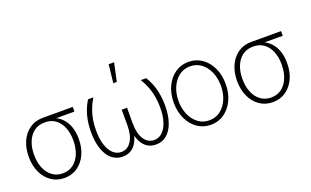

<svg xmlns="http://www.w3.org/2000/svg" viewBox="-84 -1188 2629 1622"><g transform="rotate(-20 1230.5 -377.0)"><path d="M47.4 -258.3V-262.2Q47.9 -338.9 75.2 -399.2Q102.5 -459.5 152.8 -494.6Q203.1 -529.8 272 -529.8Q284.7 -527.3 295.4 -522.5Q306.2 -517.6 318.1 -511.5Q330.1 -505.4 348.1 -499.5Q396.5 -484.4 429.7 -450.4Q462.9 -416.5 480 -368.4Q497.1 -320.3 496.6 -261.2V-256.3Q497.1 -181.2 469 -120.4Q440.9 -59.6 390.6 -24.4Q340.3 10.7 272.5 11.2Q205.1 10.7 154.5 -24.2Q104 -59.1 75.9 -119.9Q47.9 -180.7 47.4 -258.3ZM95.7 -262.2V-258.3Q95.7 -193.4 116.9 -141.8Q138.2 -90.3 178 -60.5Q217.8 -30.8 272.5 -30.8Q327.1 -30.8 366.7 -60.5Q406.2 -90.3 427.7 -142.8Q449.2 -195.3 449.2 -261.2V-266.1Q449.2 -329.1 429 -379.4Q408.7 -429.7 369.4 -459Q330.1 -488.3 273.9 -487.8Q216.8 -488.3 177 -458.7Q137.2 -429.2 116.5 -377.9Q95.7 -326.7 95.7 -262.2ZM541 -529.8V-487.8H272V-529.8Z M684.6 -545.9H732.4Q705.1 -501 688.7 -456.8Q672.4 -412.6 665.3 -368.2Q658.2 -323.7 658.2 -275.9Q657.7 -200.2 675.3 -145.3Q692.9 -90.3 724.6 -60.8Q756.3 -31.2 797.9 -31.2Q854 -31.2 887.9 -82.5Q921.9 -133.8 921.9 -222.7V-366.2H959V-241.7Q959.5 -160.6 940.4 -104.5Q921.4 -48.3 885 -19.3Q848.6 9.8 796.4 9.8Q739.7 9.8 698.5 -24.9Q657.2 -59.6 635.3 -124.3Q613.3 -189 613.3 -277.3Q613.3 -355 631.1 -421.9Q648.9 -488.8 684.6 -545.9ZM1159.2 -545.9H1207Q1243.2 -488.8 1260.7 -421.9Q1278.3 -355 1278.8 -277.3Q1278.8 -189 1256.6 -124.3Q1234.4 -59.6 1193.4 -24.9Q1152.3 9.8 1095.2 9.8Q1043.5 9.8 1007.1 -19.3Q970.7 -48.3 951.7 -104.5Q932.6 -160.6 932.6 -241.7V-366.2H969.7V-222.7Q969.7 -133.8 1003.7 -82.5Q1037.6 -31.2 1093.8 -31.2Q1135.7 -31.2 1167.2 -60.8Q1198.7 -90.3 1216.6 -145.3Q1234.4 -200.2 1233.9 -275.9Q1233.9 -323.7 1226.6 -368.2Q1219.2 -412.6 1202.9 -456.8Q1186.5 -501 1159.2 -545.9ZM931.6 -600.6 949.7 -764.6H998.5L962.9 -600.6Z M1588.4 11.7Q1521 11.7 1468.3 -24.9Q1415.5 -61.5 1385.3 -125.2Q1355 -189 1355 -271Q1355 -353 1385.3 -416.7Q1415.5 -480.5 1468.3 -516.8Q1521 -553.2 1588.4 -553.2Q1655.8 -553.2 1708.5 -516.8Q1761.2 -480.5 1791.5 -416.5Q1821.8 -352.5 1821.8 -271Q1821.8 -189 1791.5 -125.2Q1761.2 -61.5 1708.7 -24.9Q1656.2 11.7 1588.4 11.7ZM1588.4 -28.3Q1646 -28.3 1688.7 -60.8Q1731.4 -93.3 1755.1 -148.2Q1778.8 -203.1 1778.8 -271Q1778.8 -338.4 1754.9 -393.3Q1731 -448.2 1688.5 -480.7Q1646 -513.2 1588.4 -513.2Q1531.7 -513.2 1488.8 -480.7Q1445.8 -448.2 1421.9 -393.3Q1397.9 -338.4 1397.9 -271Q1397.9 -203.1 1421.9 -148.2Q1445.8 -93.3 1488.5 -60.8Q1531.2 -28.3 1588.4 -28.3Z M1920.4 -258.3V-262.2Q1920.9 -338.9 1948.2 -399.2Q1975.6 -459.5 2025.9 -494.6Q2076.2 -529.8 2145 -529.8Q2157.7 -527.3 2168.5 -522.5Q2179.2 -517.6 2191.2 -511.5Q2203.1 -505.4 2221.2 -499.5Q2269.5 -484.4 2302.7 -450.4Q2335.9 -416.5 2353 -368.4Q2370.1 -320.3 2369.6 -261.2V-256.3Q2370.1 -181.2 2342 -120.4Q2314 -59.6 2263.7 -24.4Q2213.4 10.7 2145.5 11.2Q2078.1 10.7 2027.6 -24.2Q1977.1 -59.1 1949 -119.9Q1920.9 -180.7 1920.4 -258.3ZM1968.8 -262.2V-258.3Q1968.8 -193.4 1990 -141.8Q2011.2 -90.3 2051 -60.5Q2090.8 -30.8 2145.5 -30.8Q2200.2 -30.8 2239.7 -60.5Q2279.3 -90.3 2300.8 -142.8Q2322.3 -195.3 2322.3 -261.2V-266.1Q2322.3 -329.1 2302 -379.4Q2281.7 -429.7 2242.4 -459Q2203.1 -488.3 2147 -487.8Q2089.8 -488.3 2050 -458.7Q2010.3 -429.2 1989.5 -377.9Q1968.8 -326.7 1968.8 -262.2ZM2414.1 -529.8V-487.8H2145V-529.8Z"/></g></svg>

Font: Inter Tight ExtraLight
Style: Regular
Weight: 250
Designer: Rasmus Andersson
Foundry: rsms
Version: Version 3.004